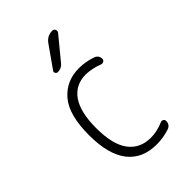

<svg xmlns="http://www.w3.org/2000/svg" viewBox="-226 -848 951 951"><g transform="rotate(-45 250.0 -372.5)"><path d="M267.6 -724.6Q289.1 -754.9 325.2 -754.9Q335.9 -754.9 340.3 -745.1Q344.7 -735.4 337.9 -726.6L242.2 -610.4Q227.5 -590.8 200.2 -589.8Q192.4 -589.8 187.5 -597.7Q182.6 -605.5 188.5 -612.3ZM293 9.8Q193.4 9.8 140.6 -57.6Q87.9 -125 87.9 -259.8Q87.9 -402.3 143.1 -466.3Q198.2 -530.3 287.1 -530.3Q333 -530.3 377.9 -514.6Q402.3 -505.9 402.3 -480.5Q402.3 -471.7 394.5 -467.3Q386.7 -462.9 377.9 -465.8Q333 -483.4 289.1 -484.4Q216.8 -484.4 177.2 -428.2Q137.7 -372.1 137.7 -259.8Q137.7 -144.5 179.2 -89.4Q220.7 -34.2 295.9 -34.2Q338.9 -34.2 384.8 -53.7Q392.6 -57.6 400.4 -53.2Q408.2 -48.8 408.2 -40Q408.2 -13.7 383.8 -4.9Q338.9 9.8 293 9.8Z"/></g></svg>

Font: Rounded-X Mgen+ 1m light
Style: Regular
Weight: 200
Designer: [Source Han Sans]
Ryoko NISHIZUKA  (kana & ideographs); Paul D. Hunt (Latin, Greek & Cyrillic); Wenlong ZHANG  (bopomofo
Version: Version 1.059.20150602